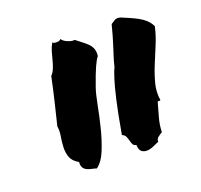

<svg xmlns="http://www.w3.org/2000/svg" viewBox="-91 -844 715 682"><g transform="rotate(-20 266.0 -503.0)"><path d="M248 -721.7Q259.8 -711.9 270.5 -704.1Q281.2 -696.3 290 -687.5Q298.8 -678.7 303.2 -667.5Q307.6 -656.2 305.7 -639.6Q297.9 -630.9 287.1 -606.9Q276.4 -583 260.7 -538.1Q252.9 -515.6 245.6 -477.1Q238.3 -438.5 228 -397Q217.8 -355.5 203.1 -318.8Q188.5 -282.2 166 -265.6Q157.2 -268.6 147.5 -270.5Q137.7 -272.5 129.9 -276.4Q122.1 -280.3 117.7 -287.6Q113.3 -294.9 114.3 -308.6Q91.8 -321.3 85.4 -339.4Q79.1 -357.4 80.1 -377.4Q81.1 -397.5 84.5 -417.5Q87.9 -437.5 85 -454.1Q94.7 -494.1 106 -540.5Q117.2 -586.9 126 -629.9Q134.8 -638.7 140.1 -651.9Q145.5 -665 149.4 -680.7Q153.3 -696.3 157.7 -711.4Q162.1 -726.6 169.9 -740.2Q174.8 -735.4 186.5 -735.8Q198.2 -736.3 201.2 -742.2Q207 -732.4 222.7 -726.1Q238.3 -719.7 248 -721.7ZM426.8 -741.2Q441.4 -735.4 457 -728.5Q472.7 -721.7 487.3 -713.9Q502 -706.1 513.7 -695.3Q525.4 -684.6 532.2 -669.9Q524.4 -635.7 510.7 -603.5Q497.1 -571.3 484.4 -540Q471.7 -508.8 463.9 -478.5Q456.1 -448.2 460.9 -417Q459 -414.1 455.1 -415.5Q451.2 -417 449.2 -412.1Q443.4 -389.6 435.5 -362.8Q427.7 -335.9 426.8 -307.6Q418 -302.7 410.2 -296.4Q402.3 -290 403.3 -280.3Q392.6 -275.4 379.9 -270Q367.2 -264.6 356 -264.2Q344.7 -263.7 335.9 -270Q327.1 -276.4 326.2 -295.9Q316.4 -297.9 313.5 -304.7Q310.5 -311.5 308.6 -319.3Q306.6 -327.1 303.2 -335Q299.8 -342.8 290 -346.7Q303.7 -425.8 314.5 -472.2Q325.2 -518.6 333 -543Q341.8 -571.3 347.7 -582Q352.5 -602.5 357.9 -619.1Q363.3 -635.7 368.7 -652.8Q374 -669.9 379.4 -688Q384.8 -706.1 390.6 -729.5Q398.4 -734.4 405.8 -739.3Q413.1 -744.1 426.8 -741.2Z"/></g></svg>

Font: Permanent Marker
Style: Regular
Weight: 400
Designer: Font Diner, Inc
Foundry: Font Diner, Inc
Version: Version 1.001